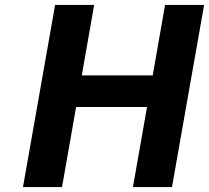

<svg xmlns="http://www.w3.org/2000/svg" viewBox="-20 -757 846 777"><path d="M73 0 203 -737H361L311 -452H598L648 -737H806L676 0H518L575 -324H288L231 0Z"/></svg>

Font: Tomorrow SemiBold
Style: Italic
Weight: 600
Italic angle: -10°
Designer: Tony de Marco, Monica Rizzolli
Foundry: Just in Type
Version: Version 2.002